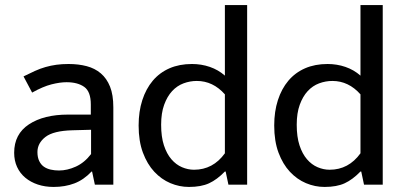

<svg xmlns="http://www.w3.org/2000/svg" viewBox="-20 -730 1601 759"><path d="M73 -428Q97 -440 118 -449.5Q139 -459 160 -465Q181 -471 203 -474Q225 -477 251 -477Q290 -477 322.5 -468.5Q355 -460 378.5 -440Q402 -420 415 -387.5Q428 -355 428 -306V0H355L344 -52H342Q311 -19 274 -5Q237 9 192 9Q158 9 129.5 -0.5Q101 -10 80 -27.5Q59 -45 47.5 -70Q36 -95 36 -126Q36 -200 94.5 -238.5Q153 -277 249 -277H339V-317Q339 -368 313 -386.5Q287 -405 243 -405Q217 -405 183.5 -396.5Q150 -388 107 -364ZM340 -217 266 -215Q191 -213 159.5 -188.5Q128 -164 128 -129Q128 -108 135 -93.5Q142 -79 153.5 -71Q165 -63 180.5 -59.5Q196 -56 213 -56Q246 -56 280 -71.5Q314 -87 340 -121Z M869 -710H957V0H883L872 -52H869Q838 -20 806.5 -5.5Q775 9 727 9Q689 9 653.5 -6Q618 -21 590 -51Q562 -81 545 -126.5Q528 -172 528 -234Q528 -289 542.5 -334Q557 -379 584 -411Q611 -443 650 -460Q689 -477 739 -477Q776 -477 809.5 -465.5Q843 -454 869 -431ZM869 -357Q822 -410 758 -410Q731 -410 705.5 -400.5Q680 -391 660.5 -370Q641 -349 629 -316Q617 -283 617 -237Q617 -189 628 -155.5Q639 -122 657.5 -100.5Q676 -79 699.5 -69Q723 -59 747 -59Q822 -59 869 -124Z M1405 -710H1493V0H1419L1408 -52H1405Q1374 -20 1342.5 -5.5Q1311 9 1263 9Q1225 9 1189.5 -6Q1154 -21 1126 -51Q1098 -81 1081 -126.5Q1064 -172 1064 -234Q1064 -289 1078.5 -334Q1093 -379 1120 -411Q1147 -443 1186 -460Q1225 -477 1275 -477Q1312 -477 1345.5 -465.5Q1379 -454 1405 -431ZM1405 -357Q1358 -410 1294 -410Q1267 -410 1241.5 -400.5Q1216 -391 1196.5 -370Q1177 -349 1165 -316Q1153 -283 1153 -237Q1153 -189 1164 -155.5Q1175 -122 1193.5 -100.5Q1212 -79 1235.5 -69Q1259 -59 1283 -59Q1358 -59 1405 -124Z"/></svg>

Font: Mukta
Style: Regular
Weight: 400
Designer: Girish Dalvi and Yashodeep Gholap
Foundry: Ek Type
Version: Version 2.538;PS 1.001;hotconv 16.6.51;makeotf.lib2.5.65220;